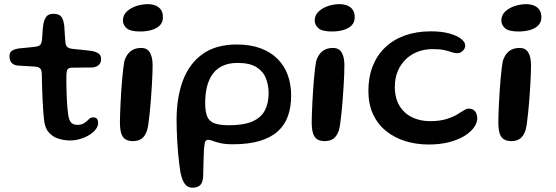

<svg xmlns="http://www.w3.org/2000/svg" viewBox="-20 -655 2634 910"><path d="M312.1 10.7Q285 10.7 257.7 2.5Q230.3 -5.7 211 -27.8Q191.8 -49.8 188.3 -90.9Q186.8 -105.6 185.4 -124Q184 -142.5 182.8 -163.7Q181.6 -184.9 180.7 -207.7Q179.8 -230.4 179.2 -254.2Q178.6 -277.9 178.2 -301.5Q177.9 -323.8 170.1 -330.8Q162.3 -337.9 146.5 -339.2Q136.9 -340.2 122.2 -340.9Q107.4 -341.6 92 -342.5Q76.6 -343.4 64.2 -344.2Q45 -346.4 35 -357.2Q25 -368.1 25 -388Q25 -401.3 30.8 -408.7Q36.7 -416.1 47.3 -420Q57.9 -423.8 71.5 -425.7Q98 -428 115.3 -429.9Q132.6 -431.8 147.5 -433.4Q163.3 -435.4 170.2 -442Q177.2 -448.6 178.8 -465.8Q180.1 -476.7 180.9 -490.6Q181.6 -504.5 182.7 -518.3Q183.8 -532.2 185.6 -542.2Q191.2 -566.2 201.1 -577.8Q210.9 -589.4 233 -589.4Q251 -589.4 261.2 -583.6Q271.3 -577.8 276.4 -565.8Q281.6 -553.8 284.4 -534.8Q285.5 -519.3 286.2 -507.4Q287 -495.4 287.6 -485.8Q288.1 -476.1 288.8 -468Q289.6 -459.9 290.4 -452.1Q292 -437.5 300.1 -431.3Q308.2 -425.1 323.5 -423.4Q336.9 -422.1 353.2 -420.4Q369.5 -418.6 384.7 -417.2Q399.9 -415.8 410 -414.1Q430.7 -411.4 445 -402.8Q459.3 -394.3 459.3 -374.8Q459.3 -357.1 447.8 -346.8Q436.2 -336.4 416.6 -335.1Q385.8 -334.3 359.8 -334.7Q333.8 -335 319.4 -334.2Q307.8 -333.7 301.7 -327.8Q295.5 -321.8 294.6 -298.3Q294.4 -279.2 294.6 -259.2Q294.8 -239.2 295.4 -219.2Q296.1 -199.2 297 -180.2Q297.9 -161.1 299.5 -144.1Q301.1 -127.1 302.9 -113.1Q307 -83.7 317.8 -73.5Q328.5 -63.2 346.2 -63.2Q368.1 -63.2 380.3 -72.2Q392.6 -81.1 401.2 -90Q409.9 -98.8 420.8 -98.8Q433.6 -98.8 439.2 -92.1Q444.9 -85.4 444.9 -72.4Q444.9 -56.1 433.2 -41.2Q421.4 -26.3 402.2 -14.7Q383 -3 359.5 3.8Q336.1 10.7 312.1 10.7Z M610.4 13.8Q586.9 13.8 573.2 4.3Q559.5 -5.2 553.9 -25.2Q548.4 -45.3 548.4 -76.4Q548.4 -93.3 549.3 -117.5Q550.2 -141.7 551.6 -169.7Q553 -197.8 554.9 -226.8Q556.9 -255.8 559.3 -282.6Q561.8 -309.4 564.3 -331Q566.9 -352.6 569.5 -365.4Q579.5 -397.1 599.1 -412.4Q618.8 -427.8 648.9 -427.8Q677.4 -427.8 690.4 -406.2Q703.3 -384.8 703.3 -344.7Q703.3 -329.7 702.4 -304.1Q701.4 -278.6 699.6 -247.6Q697.7 -216.6 695.3 -184.1Q693 -151.6 689.8 -121.8Q686.7 -92.1 683.5 -69.3Q680.2 -46.4 676.4 -35.1Q666.6 -7.9 650.3 2.9Q634.1 13.8 610.4 13.8ZM644.5 -505.7Q597.3 -505.7 579.9 -521.5Q562.6 -537.4 562.6 -557.4Q562.6 -582.9 580.9 -600.3Q599.3 -617.6 626.5 -626.5Q653.7 -635.3 680.2 -635.3Q700.1 -635.3 716.5 -629Q732.9 -622.6 742.6 -609Q752.2 -595.4 752.2 -573.5Q752.2 -549.4 737.4 -534.5Q722.6 -519.6 698 -512.7Q673.4 -505.7 644.5 -505.7Z M892.7 234.6Q878.7 234.6 867.8 227.6Q857 220.6 849 204.9Q841.1 189.2 835.3 163.2Q831.8 141.4 828.9 116.8Q825.9 92.1 823.7 66.2Q821.4 40.4 820 13.8Q818.5 -12.8 817.7 -38.4Q816.9 -64.1 816.9 -88.2Q816.9 -192 846.6 -272.3Q876.3 -352.6 939.4 -398.3Q1002.6 -444.1 1102.6 -444.1Q1166.2 -444.1 1214.3 -426.4Q1262.4 -408.7 1294.9 -376.4Q1327.5 -344.1 1343.7 -299.7Q1359.9 -255.3 1359.9 -201.9Q1359.9 -147.8 1344.7 -105Q1329.5 -62.2 1296.6 -32.5Q1263.6 -2.7 1211 13Q1158.4 28.8 1083.2 28.8Q1047.9 28.8 1024.8 23.4Q1001.8 18.1 988.4 12.8Q975.1 7.6 968.4 7.6Q958.9 7.6 954.3 13.6Q949.7 19.7 948.2 39.8Q946.7 49.6 946 68.9Q945.2 88.2 944.6 110.3Q943.9 132.4 943.6 151.5Q943.4 170.6 943 180.3Q941.1 210.9 928.4 222.8Q915.7 234.6 892.7 234.6ZM1065 -61.4Q1135.3 -61.4 1176.4 -79.5Q1217.6 -97.6 1235.4 -131.8Q1253.2 -165.9 1253.2 -213.4Q1253.2 -250.6 1240.5 -283.4Q1227.9 -316.2 1196 -336.5Q1164.1 -356.8 1106.2 -356.8Q1064.8 -356.8 1035.4 -343.1Q1006.1 -329.4 987.8 -304Q969.4 -278.7 961 -244Q952.5 -209.2 952.5 -167.1Q952.5 -124.6 962.6 -101.7Q972.7 -78.8 997.3 -70.1Q1021.9 -61.4 1065 -61.4Z M1519.4 13.8Q1495.9 13.8 1482.2 4.3Q1468.5 -5.2 1462.9 -25.2Q1457.4 -45.3 1457.4 -76.4Q1457.4 -93.3 1458.3 -117.5Q1459.2 -141.7 1460.6 -169.7Q1462 -197.8 1463.9 -226.8Q1465.9 -255.8 1468.3 -282.6Q1470.8 -309.4 1473.3 -331Q1475.9 -352.6 1478.5 -365.4Q1488.5 -397.1 1508.1 -412.4Q1527.8 -427.8 1557.9 -427.8Q1586.4 -427.8 1599.4 -406.2Q1612.3 -384.8 1612.3 -344.7Q1612.3 -329.7 1611.4 -304.1Q1610.4 -278.6 1608.6 -247.6Q1606.7 -216.6 1604.3 -184.1Q1602 -151.6 1598.8 -121.8Q1595.7 -92.1 1592.5 -69.3Q1589.2 -46.4 1585.4 -35.1Q1575.6 -7.9 1559.3 2.9Q1543.1 13.8 1519.4 13.8ZM1553.5 -505.7Q1506.3 -505.7 1488.9 -521.5Q1471.6 -537.4 1471.6 -557.4Q1471.6 -582.9 1489.9 -600.3Q1508.3 -617.6 1535.5 -626.5Q1562.7 -635.3 1589.2 -635.3Q1609.1 -635.3 1625.5 -629Q1641.9 -622.6 1651.6 -609Q1661.2 -595.4 1661.2 -573.5Q1661.2 -549.4 1646.4 -534.5Q1631.6 -519.6 1607 -512.7Q1582.4 -505.7 1553.5 -505.7Z M2011.8 29.9Q1952.5 29.9 1900.8 13.8Q1849 -2.4 1809.6 -34.3Q1770.2 -66.2 1748.1 -113.7Q1726 -161.2 1726 -223.9Q1726 -290.2 1746.9 -342.4Q1767.8 -394.7 1806.8 -431.4Q1845.7 -468.1 1900.2 -487.3Q1954.8 -506.5 2021.6 -506.5Q2073.1 -506.5 2109.5 -496.4Q2145.9 -486.4 2165.3 -471Q2184.8 -455.7 2184.8 -439.5Q2184.8 -429.3 2179.2 -420.9Q2173.8 -412.4 2164.9 -407.6Q2156.1 -402.8 2146.1 -402.8Q2134.6 -402.8 2121.2 -407.7Q2107.8 -412.6 2086.8 -417.4Q2065.9 -422.3 2031.6 -422.3Q1991.5 -422.3 1958.6 -409.3Q1925.7 -396.3 1901.6 -372.4Q1877.5 -348.4 1864.4 -315.7Q1851.3 -283 1851.3 -243.4Q1851.3 -190.4 1873.1 -154.2Q1894.9 -118 1932.6 -99.4Q1970.3 -80.8 2017.9 -80.8Q2061.4 -80.8 2092 -89.7Q2122.6 -98.6 2143.3 -110.5Q2164.1 -122.4 2177.6 -131.3Q2191.1 -140.2 2200.1 -140.2Q2216.7 -140.2 2225.7 -133Q2234.7 -125.8 2238.3 -115.2Q2242 -104.7 2242 -94.7Q2242 -72.9 2226.3 -50.9Q2210.6 -28.9 2181 -10.6Q2151.4 7.7 2108.6 18.8Q2065.9 29.9 2011.8 29.9Z M2403.9 13.8Q2380.4 13.8 2366.7 4.3Q2353 -5.2 2347.4 -25.2Q2341.9 -45.3 2341.9 -76.4Q2341.9 -93.3 2342.8 -117.5Q2343.7 -141.7 2345.1 -169.7Q2346.5 -197.8 2348.4 -226.8Q2350.4 -255.8 2352.8 -282.6Q2355.2 -309.4 2357.8 -331Q2360.4 -352.6 2363 -365.4Q2373 -397.1 2392.6 -412.4Q2412.2 -427.8 2442.4 -427.8Q2470.9 -427.8 2483.9 -406.2Q2496.8 -384.8 2496.8 -344.7Q2496.8 -329.7 2495.9 -304.1Q2494.9 -278.6 2493.1 -247.6Q2491.2 -216.6 2488.8 -184.1Q2486.5 -151.6 2483.3 -121.8Q2480.2 -92.1 2477 -69.3Q2473.8 -46.4 2469.9 -35.1Q2460.1 -7.9 2443.8 2.9Q2427.6 13.8 2403.9 13.8ZM2438 -505.7Q2390.8 -505.7 2373.4 -521.5Q2356.1 -537.4 2356.1 -557.4Q2356.1 -582.9 2374.4 -600.3Q2392.8 -617.6 2420 -626.5Q2447.2 -635.3 2473.8 -635.3Q2493.6 -635.3 2510 -629Q2526.4 -622.6 2536.1 -609Q2545.8 -595.4 2545.8 -573.5Q2545.8 -549.4 2530.9 -534.5Q2516.1 -519.6 2491.5 -512.7Q2466.9 -505.7 2438 -505.7Z"/></svg>

Font: Gluten Thin
Style: Regular
Weight: 100
Designer: Tyler Finck
Foundry: Etcetera Type Company
Version: Version 1.300